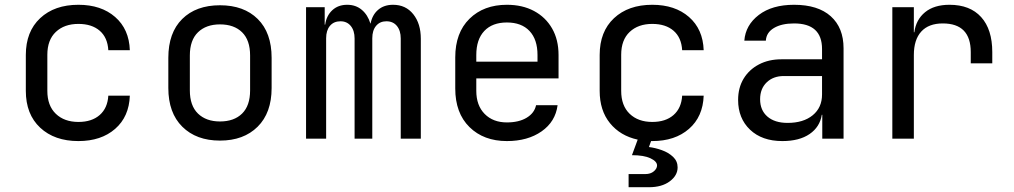

<svg xmlns="http://www.w3.org/2000/svg" viewBox="-20 -580 4240 803"><path d="M308 10Q208 10 148 -46Q88 -102 88 -200V-350Q88 -448 148 -504Q208 -560 308 -560Q403 -560 461.5 -509Q520 -458 523 -370H433Q430 -423 397 -451.5Q364 -480 308 -480Q249 -480 213.5 -446.5Q178 -413 178 -351V-200Q178 -138 213.5 -104Q249 -70 308 -70Q364 -70 397 -99Q430 -128 433 -180H523Q520 -92 461.5 -41Q403 10 308 10Z M900 8Q801 8 742.5 -50Q684 -108 684 -212V-338Q684 -443 742 -500.5Q800 -558 900 -558Q1000 -558 1058 -500.5Q1116 -443 1116 -338V-212Q1116 -108 1057.5 -50Q999 8 900 8ZM900 -72Q959 -72 992.5 -105Q1026 -138 1026 -202V-348Q1026 -412 992.5 -445Q959 -478 900 -478Q842 -478 808 -445Q774 -412 774 -348V-202Q774 -138 808 -105Q842 -72 900 -72Z M1260 0V-550H1338V-477H1340Q1345 -514 1369.5 -537Q1394 -560 1432 -560Q1468 -560 1493 -539Q1518 -518 1529 -482H1530Q1537 -518 1561.5 -539Q1586 -560 1624 -560Q1677 -560 1708.5 -520.5Q1740 -481 1740 -418V0H1656V-419Q1656 -452 1640 -471.5Q1624 -491 1596 -491Q1569 -491 1553 -472Q1537 -453 1537 -420V0H1463V-419Q1463 -452 1447 -471.5Q1431 -491 1404 -491Q1376 -491 1360 -472Q1344 -453 1344 -420V0Z M2100 10Q2003 10 1943.5 -48.5Q1884 -107 1884 -210V-340Q1884 -443 1943.5 -501.5Q2003 -560 2100 -560Q2165 -560 2213.5 -534Q2262 -508 2289 -461Q2316 -414 2316 -350V-252H1972V-200Q1972 -139 2007 -103.5Q2042 -68 2100 -68Q2150 -68 2182.5 -87.5Q2215 -107 2222 -140H2312Q2303 -71 2245 -30.5Q2187 10 2100 10ZM1972 -322H2228V-350Q2228 -415 2194.5 -450.5Q2161 -486 2100 -486Q2039 -486 2005.5 -450.5Q1972 -415 1972 -350Z M2609 203V148H2679Q2701 148 2714.5 136.5Q2728 125 2728 112Q2728 95 2700.5 82Q2673 69 2623 69L2647 4Q2574 -12 2531 -65Q2488 -118 2488 -200V-350Q2488 -448 2548 -504Q2608 -560 2708 -560Q2803 -560 2861.5 -509Q2920 -458 2923 -370H2833Q2830 -423 2797 -451.5Q2764 -480 2708 -480Q2649 -480 2613.5 -446.5Q2578 -413 2578 -351V-200Q2578 -138 2613.5 -104Q2649 -70 2708 -70Q2764 -70 2797 -99Q2830 -128 2833 -180H2923Q2920 -92 2861.5 -41Q2803 10 2708 10Q2705 10 2703 10L2694 35Q2720 38 2748 48Q2776 58 2795 76Q2814 94 2814 120Q2814 154 2781 178.5Q2748 203 2694 203Z M3252 10Q3167 10 3117 -37.5Q3067 -85 3067 -162Q3067 -213 3090 -251Q3113 -289 3154 -310.5Q3195 -332 3248 -332H3418V-375Q3418 -482 3301 -482Q3249 -482 3217 -463Q3185 -444 3183 -410H3093Q3098 -475 3153.5 -517.5Q3209 -560 3301 -560Q3401 -560 3454.5 -512Q3508 -464 3508 -378V0H3419V-100H3417Q3409 -49 3366 -19.5Q3323 10 3252 10ZM3274 -66Q3340 -66 3379 -98Q3418 -130 3418 -185V-262H3258Q3214 -262 3186.5 -235.5Q3159 -209 3159 -165Q3159 -119 3189.5 -92.5Q3220 -66 3274 -66Z M3712 0V-550H3802V-445H3804Q3811 -498 3849 -529Q3887 -560 3951 -560Q4037 -560 4083.5 -508.5Q4130 -457 4130 -362V-315H4040V-362Q4040 -482 3923 -482Q3864 -482 3833 -448Q3802 -414 3802 -350V0Z"/></svg>

Font: JetBrainsMonoNL NF
Style: Regular
Weight: 400
Designer: Philipp Nurullin, Konstantin Bulenkov
Foundry: JetBrains
Version: Version 2.304; ttfautohint (v1.8.4.7-5d5b);Nerd Fonts 3.2.1